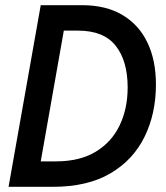

<svg xmlns="http://www.w3.org/2000/svg" viewBox="-20 -720 640 740"><path d="M13 0 137 -700H297Q388 -700 451.5 -662.5Q515 -625 548 -556.5Q581 -488 581 -394Q581 -282 537 -192.5Q493 -103 405 -51.5Q317 0 184 0ZM137 -98H195Q287 -98 348.5 -135Q410 -172 441 -236.5Q472 -301 472 -383Q472 -485 426 -543.5Q380 -602 280 -602H226Z"/></svg>

Font: DM Mono Medium
Style: Italic
Weight: 500
Italic angle: -10°
Designer: Colophon Foundry
Foundry: Colophon Foundry
Version: Version 1.000; ttfautohint (v1.8.2.53-6de2)